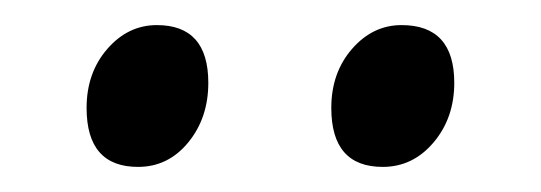

<svg xmlns="http://www.w3.org/2000/svg" viewBox="-20 -682 431 153"><path d="M146 -616Q146 -588 130 -568.5Q114 -549 90 -549Q49 -549 49 -596Q49 -624 65.5 -643Q82 -662 105 -662Q146 -662 146 -616ZM342 -616Q342 -588 325.5 -568.5Q309 -549 285 -549Q244 -549 244 -596Q244 -624 260.5 -643Q277 -662 300 -662Q342 -662 342 -616Z"/></svg>

Font: Ekushey Lal Sabuj
Style: Regular
Weight: 400
Designer: Al Mamun Sumon
Foundry: Al Mamun Sumon
Version: Version 1.0